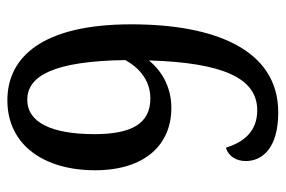

<svg xmlns="http://www.w3.org/2000/svg" viewBox="-147 -617 775 521"><g transform="rotate(-90 240.5 -356.5)"><path d="M196 11C366 11 435 -160 435 -388C435 -629 346 -724 229 -724C107 -724 39 -624 39 -486C39 -350 109 -279 208 -279C270 -279 313 -310 337 -340C331 -137 288 -46 202 -46C142 -46 115 -85 100 -131C77 -124 64 -103 64 -77C64 -33 98 11 196 11ZM234 -336C166 -336 137 -386 137 -488C137 -606 170 -670 230 -670C295 -670 335 -599 338 -404C321 -373 288 -336 234 -336Z"/></g></svg>

Font: Noto Serif Sinhala Condensed Medium
Style: Regular
Weight: 500
Width: 3
Designer: Jelle Bosma - Monotype Design Team
Foundry: Monotype Imaging Inc.
Version: Version 2.007